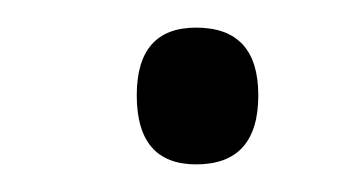

<svg xmlns="http://www.w3.org/2000/svg" viewBox="-20 -407 255 139"><path d="M79 -338Q79 -387 122 -387Q167 -387 167 -338Q167 -288 122 -288Q79 -288 79 -338Z"/></svg>

Font: Noto Sans Khmer Condensed Light
Style: Regular
Weight: 300
Width: 3
Designer: Danh Hong and the Monotype Design Team
Foundry: Monotype Imaging Inc.
Version: Version 2.004; ttfautohint (v1.8.4.7-5d5b)